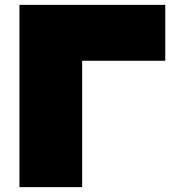

<svg xmlns="http://www.w3.org/2000/svg" viewBox="-20 -770 721 790"><path d="M660 -750V-520H318V0H60V-750Z"/></svg>

Font: Bounded
Style: Regular
Weight: 900
Designer: Vlad Churkin
Version: Version 1.0